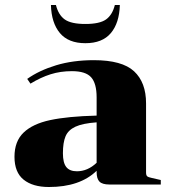

<svg xmlns="http://www.w3.org/2000/svg" viewBox="-20 -739 684 769"><path d="M184 -719H204Q214 -679 239.5 -661Q265 -643 322 -643Q379 -643 404.5 -661Q430 -679 440 -719H460Q458 -647 424 -606.5Q390 -566 322 -566Q254 -566 220 -606.5Q186 -647 184 -719ZM367 -50V-55Q300 10 176 10Q111 10 74.5 -19.5Q38 -49 38 -111Q38 -173 74.5 -208Q111 -243 181 -258Q251 -273 367 -276V-349Q367 -405 345 -429.5Q323 -454 268 -454Q222 -454 182.5 -441.5Q143 -429 102 -404L89 -423Q137 -457 204.5 -477.5Q272 -498 356 -498Q469 -498 517 -453.5Q565 -409 565 -325V-48Q565 -37 569.5 -33Q574 -29 589 -26L624 -18V0H418Q390 0 378.5 -11.5Q367 -23 367 -50ZM367 -87V-249Q311 -245 282 -231.5Q253 -218 242.5 -193Q232 -168 232 -125Q232 -87 245.5 -70Q259 -53 288 -53Q331 -53 367 -87Z"/></svg>

Font: Chonburi
Style: Regular
Weight: 400
Designer: Thanarat Vachiruckul and Stawix Ruecha
Foundry: Cadson Demak & Katatrad
Version: Version 1.000